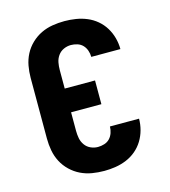

<svg xmlns="http://www.w3.org/2000/svg" viewBox="-111 -832 823 930"><g transform="rotate(-15 300.0 -367.5)"><path d="M298 8Q267 8 237 3Q207 -2 180 -15Q153 -28 130.5 -49.5Q108 -71 94 -98Q80 -125 74.5 -155Q69 -185 69 -215V-520Q69 -550 74.5 -580Q80 -610 94 -637Q108 -664 130.5 -685.5Q153 -707 180 -720Q207 -733 237 -738Q267 -743 298 -743Q326 -743 354.5 -738.5Q383 -734 409.5 -723Q436 -712 458 -693.5Q480 -675 495 -650.5Q510 -626 517.5 -598Q525 -570 525 -542H379Q379 -558 373.5 -574Q368 -590 357 -601.5Q346 -613 330 -618Q314 -623 298 -623Q279 -623 261.5 -615Q244 -607 233 -591.5Q222 -576 218.5 -557.5Q215 -539 215 -520V-427H367V-308H215V-215Q215 -196 218.5 -177.5Q222 -159 233 -143.5Q244 -128 261.5 -120Q279 -112 298 -112Q314 -112 330 -117Q346 -122 357 -133.5Q368 -145 373.5 -161Q379 -177 379 -193H525Q525 -165 517.5 -137Q510 -109 495 -84.5Q480 -60 458 -41.5Q436 -23 409.5 -12Q383 -1 354.5 3.5Q326 8 298 8Z"/></g></svg>

Font: Iosevka Custom Heavy Extended
Style: Regular
Weight: 900
Width: 7
Monospace: yes
Designer: Belleve Invis
Foundry: Belleve Invis
Version: Version 11.2.4; ttfautohint (v1.8.4)